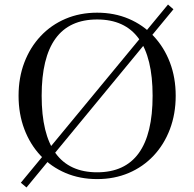

<svg xmlns="http://www.w3.org/2000/svg" viewBox="-20 -780 858 848"><path d="M409 11Q333 11 269.5 -16Q206 -43 159.5 -92.5Q113 -142 87.5 -209.5Q62 -277 62 -357Q62 -437 87.5 -504Q113 -571 159.5 -620.5Q206 -670 269.5 -697Q333 -724 409 -724Q485 -724 548.5 -697Q612 -670 658.5 -620.5Q705 -571 730.5 -504Q756 -437 756 -357Q756 -277 730.5 -209.5Q705 -142 658.5 -92.5Q612 -43 548.5 -16Q485 11 409 11ZM409 -19Q654 -19 654 -357Q654 -694 409 -694Q164 -694 164 -357Q164 -19 409 -19ZM97 48 72 27 722 -760 746 -739Z"/></svg>

Font: Baskervville
Style: Regular
Weight: 400
Designer: Alexis Faudot, Rémi Forte, Morgane Pierson, Rafael Ribas, Tanguy Vanlaeys, Rosalie Wagner, Thomas Huot-Marchand
Foundry: ANRT
Version: Version 1.100